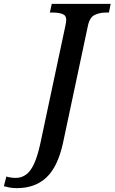

<svg xmlns="http://www.w3.org/2000/svg" viewBox="-139 -734 593 994"><path d="M-51 240Q-73 240 -88.5 237Q-104 234 -119 230L-106 180Q-82 187 -57 187Q-29 187 -5.5 171Q18 155 36.5 116Q55 77 70 8L200 -603Q201 -609 202.5 -617.5Q204 -626 204 -631Q204 -654 184.5 -661.5Q165 -669 133 -669H119L129 -714H434L425 -669H409Q377 -669 351 -656.5Q325 -644 316 -600L187 7Q160 130 101 185Q42 240 -51 240Z"/></svg>

Font: Noto Serif Medium
Style: Italic
Weight: 500
Italic angle: -12°
Designer: Monotype Design Team
Foundry: Monotype Imaging Inc.
Version: Version 2.014; ttfautohint (v1.8.4.7-5d5b)